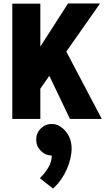

<svg xmlns="http://www.w3.org/2000/svg" viewBox="-20 -687 621 1109"><path d="M213 0H51V-666H213V-418L373 -667H558L363 -389L568 0H384L265 -249L213 -175ZM279 211Q242 211 215.5 184Q189 157 189 120Q189 82 215.5 55.5Q242 29 279 29Q314 29 340 53V52Q373 80 385 116.5Q397 153 392.5 193.5Q388 234 372.5 274Q357 314 334 347.5Q311 381 286 402L210 342Q236 318 257.5 283.5Q279 249 279 211Z"/></svg>

Font: Epunda Sans ExtraBold
Style: Regular
Weight: 800
Designer: Simon Atzbach
Foundry: typofactur
Version: Version 2.204; ttfautohint (v1.8.4.7-5d5b)